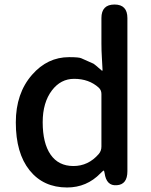

<svg xmlns="http://www.w3.org/2000/svg" viewBox="-20 -817 670 850"><path d="M277 13Q172 13 111 -63Q50 -139 50 -275Q50 -404 122 -486Q190 -564 286 -564Q330 -564 340 -559Q367 -547 394 -535Q397 -534 430 -505Q434 -502 434 -507L431 -562Q429 -593 429 -624V-737Q429 -797 487 -797Q544 -797 544 -737V-59Q544 0 497 3Q451 7 443 -51L442 -55Q441 -62 439 -62Q437 -62 425 -50Q364 13 277 13ZM417 -135Q429 -149 429 -168V-401Q429 -418 417 -429Q374 -468 308 -468Q249 -468 210 -417Q169 -363 169 -276Q169 -183 204 -132.5Q239 -82 305 -82Q371 -82 417 -135Z"/></svg>

Font: Resource Han Rounded KR Medium
Style: Regular
Weight: 500
Designer: Cyano Hao (round all glyphs); Ryoko NISHIZUKA 西塚涼子 (kana, bopomofo & ideographs); Paul D. Hunt (Latin, Greek & Cyrillic)
Foundry: Cyano Hao
Version: 0.990